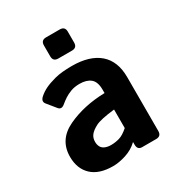

<svg xmlns="http://www.w3.org/2000/svg" viewBox="-170 -825 889 951"><g transform="rotate(-30 274.0 -349.5)"><path d="M232.4 -587.9Q203.1 -587.9 203.1 -617.2V-679.7Q203.1 -709 232.4 -709H310.5Q339.8 -709 339.8 -679.7V-617.2Q339.8 -587.9 310.5 -587.9ZM39.1 -136.7Q39.1 -234.4 132.3 -278.3Q225.6 -322.3 345.2 -325.2V-344.7Q345.2 -389.6 322.8 -408.2Q300.3 -426.8 260.3 -426.8Q231.9 -426.8 210.2 -418.7Q188.5 -410.6 172.6 -400.1Q156.7 -389.6 144 -378.9Q121.6 -359.4 106.9 -377L66.4 -426.8Q51.3 -445.3 73.7 -464.8Q90.8 -480 113.5 -491.2Q136.2 -502.4 173.8 -512.5Q211.4 -522.5 271.5 -522.5Q373 -522.5 427.5 -475.6Q481.9 -428.7 481.9 -337.4V-29.3Q481.9 0 452.6 0H372.6Q346.2 0 346.2 -29.3V-43.9H345.2Q316.4 -16.1 276.1 -3.2Q235.8 9.8 202.1 9.8Q122.1 9.8 80.6 -29.5Q39.1 -68.8 39.1 -136.7ZM183.6 -139.6Q183.6 -122.6 190.4 -110.1Q197.3 -97.7 211.9 -91.8Q226.6 -85.9 244.6 -85.9Q269.5 -85.9 293 -92.8Q316.4 -99.6 345.2 -125V-231Q263.2 -221.7 235.4 -207Q207.5 -192.4 195.6 -176.8Q183.6 -161.1 183.6 -139.6Z"/></g></svg>

Font: Istok Web
Style: Bold
Weight: 700
Designer: Andrey V. Panov
Foundry: Andrey V. Panov
Version: Version 1.0.2g